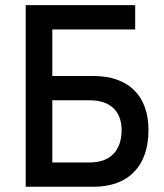

<svg xmlns="http://www.w3.org/2000/svg" viewBox="-20 -713 626 733"><path d="M78.1 0H336.9C470.2 0 546.9 -78.6 546.9 -216.3C546.9 -347.7 470.2 -422.9 336.9 -422.9H179.7V-600.6H496.1V-693.4H78.1ZM179.7 -92.8V-330.1H323.2C400.4 -330.1 444.3 -288.6 444.3 -216.3C444.3 -137.7 400.4 -92.8 323.2 -92.8Z"/></svg>

Font: CaskaydiaCove Nerd Font
Style: Regular
Weight: 400
Designer: Aaron Bell
Foundry: Saja Typeworks
Version: Version 2111.1;Nerd Fonts 2.3.3